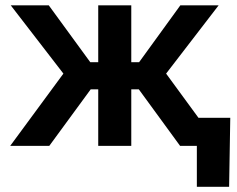

<svg xmlns="http://www.w3.org/2000/svg" viewBox="-20 -556 902 732"><path d="M19 0 221.7 -275.4 21 -535.6H166L324.2 -318.8H354.5V-535.6H480.5V-318.8H510.3L667.5 -535.6H813.5L613.3 -275.4L814.9 0H666.5L509.3 -215.3H480.5V0H354.5V-215.3H325.7L168 0ZM730.5 156.2V0H690.4V-106.9H857.9L853.5 156.2Z"/></svg>

Font: Inter 20pt SemiBold
Style: Regular
Weight: 600
Version: Version 4.001;git-66647c0bb